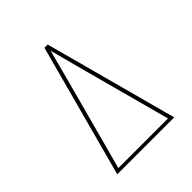

<svg xmlns="http://www.w3.org/2000/svg" viewBox="-200 -868 1001 1001"><g transform="rotate(-45 300.0 -367.5)"><path d="M90 0 288 -735H312L510 0ZM117 -19H483L356 -490Q342 -543 328 -595.5Q314 -648 300 -701Q286 -648 272 -595.5Q258 -543 244 -490Z"/></g></svg>

Font: Iosevka HT Thin Extended
Style: Regular
Weight: 100
Width: 7
Monospace: yes
Designer: Belleve Invis
Foundry: Belleve Invis
Version: Version 32.3.0; ttfautohint (v1.8.4)